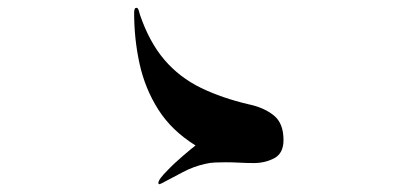

<svg xmlns="http://www.w3.org/2000/svg" viewBox="-20 -649 1040 491"><path d="M705 -291Q705 -257 681.5 -244.5Q658 -232 629 -232Q611 -232 593 -233Q575 -234 557 -234Q544 -234 531 -233.5Q518 -233 505 -230Q474 -223 447 -208.5Q420 -194 393 -180Q389 -178 388 -178Q385 -178 385 -181Q385 -186 391 -194Q397 -202 407 -212Q425 -231 448.5 -251Q472 -271 480 -277Q419 -315 385 -368.5Q351 -422 337 -485.5Q323 -549 323 -617Q323 -620 324 -624.5Q325 -629 329 -629Q333 -629 335 -621.5Q337 -614 338 -611Q362 -541 400.5 -496Q439 -451 493.5 -424.5Q548 -398 617 -382Q655 -374 680 -354Q705 -334 705 -291Z"/></svg>

Font: Kaisei Tokumin Medium
Style: Regular
Weight: 500
Designer: Font-Kai, 金井和夫
Foundry: KAZUO KANAI
Version: Version 5.003